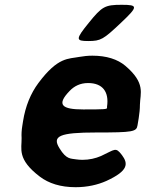

<svg xmlns="http://www.w3.org/2000/svg" viewBox="-20 -770 607 800"><path d="M488 -124C461 -159 460 -147 401 -120C378 -110 352 -104 323 -104C314 -104 305 -105 297 -106C276 -110 257 -104 228 -152C196 -203 227 -218 381 -218C534 -218 549 -221 553 -248L558 -278C561 -298 563 -316 563 -334C564 -381 588 -423 502 -496C470 -523 424 -538 365 -538C346 -538 328 -536 311 -533C265 -524 222 -534 140 -424C108 -381 86 -328 76 -265L73 -246C70 -228 69 -211 70 -195C71 -150 50 -107 146 -34C183 -6 232 10 295 10C344 10 387 0 423 -16C517 -59 514 -89 488 -124ZM426 -326V-320C425 -315 416 -314 327 -314C238 -314 214 -333 270 -391C289 -411 314 -424 347 -424C408 -424 435 -387 426 -326ZM350 -675C294 -606 295 -599 348 -599C400 -599 411 -606 484 -675C556 -743 556 -750 487 -750C417 -750 405 -743 350 -675Z"/></svg>

Font: Asimov Print
Style: AIt
Weight: 500
Designer: Google
Version: Version 2.000980: 2014